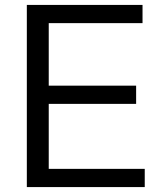

<svg xmlns="http://www.w3.org/2000/svg" viewBox="-20 -760 656 780"><path d="M89 -740H559V-666H178V-412H533V-338H178V-74H568V0H89Z"/></svg>

Font: Encode Sans
Style: Regular
Weight: 400
Designer: Pablo Impallari, Andres Torresi
Foundry: Pablo Impallari, Andres Torresi
Version: Version 1.000; ttfautohint (v1.00) -l 8 -r 50 -G 200 -x 14 -